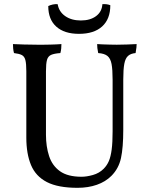

<svg xmlns="http://www.w3.org/2000/svg" viewBox="-20 -890 715 919"><path d="M570 -269Q570 -183 559 -133Q548 -83 513 -48Q485 -20 443.5 -5.5Q402 9 351 9Q258 9 204.5 -18.5Q151 -46 128.5 -100Q106 -154 106 -231V-549Q106 -585 101.5 -602.5Q97 -620 84.5 -626.5Q72 -633 47 -636Q44 -647 43 -658Q42 -669 42 -679Q62 -678 94.5 -677Q127 -676 158 -676Q173 -676 189 -676Q205 -676 220 -676.5Q235 -677 249 -677.5Q263 -678 274 -679Q274 -669 273 -658Q272 -647 269 -636Q240 -634 225 -627.5Q210 -621 205 -603.5Q200 -586 200 -549V-245Q200 -189 215 -143Q230 -97 267 -70.5Q304 -44 370 -44Q395 -44 425 -52.5Q455 -61 476 -82Q492 -98 501 -119Q510 -140 514.5 -174Q519 -208 519 -261V-509Q519 -557 514 -583.5Q509 -610 494.5 -622Q480 -634 450 -636Q447 -651 446 -660Q445 -669 445 -679Q457 -678 473 -677.5Q489 -677 506.5 -676.5Q524 -676 539 -676Q562 -676 588.5 -677Q615 -678 634 -679Q634 -672 633 -662.5Q632 -653 629 -636Q606 -634 593 -622.5Q580 -611 575 -584.5Q570 -558 570 -509ZM508 -865Q508 -799 469 -763.5Q430 -728 358 -728Q288 -728 249.5 -762.5Q211 -797 211 -861Q221 -866 233 -868.5Q245 -871 256 -870Q262 -834 292 -813Q322 -792 367 -792Q412 -792 440 -813Q468 -834 470 -870Q481 -871 491 -869.5Q501 -868 508 -865Z"/></svg>

Font: Vollkorn
Style: Regular
Weight: 400
Designer: Friedrich Althausen
Foundry: Friedrich Althausen
Version: Version 5.001